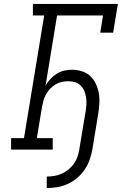

<svg xmlns="http://www.w3.org/2000/svg" viewBox="-20 -755 640 969"><path d="M216 194V136Q234 136 253 133Q272 130 290.5 122Q309 114 325 101Q341 88 352.5 72Q364 56 370.5 37.5Q377 19 380 0L412 -192Q415 -210 416 -227.5Q417 -245 414.5 -262.5Q412 -280 405.5 -295.5Q399 -311 387.5 -323Q376 -335 359.5 -340Q343 -345 325 -345Q308 -345 291.5 -341.5Q275 -338 260 -329Q245 -320 233 -307Q221 -294 212.5 -279Q204 -264 199.5 -248Q195 -232 192 -216L166 -58H246V0H36V-58H101L203 -677H146V-735H575L551 -590H486L500 -677H268L210 -323Q220 -341 234.5 -356.5Q249 -372 266.5 -383Q284 -394 303.5 -398.5Q323 -403 343 -403Q369 -403 393 -395.5Q417 -388 435 -371.5Q453 -355 463.5 -332.5Q474 -310 478.5 -285.5Q483 -261 481.5 -234.5Q480 -208 476 -182L446 0Q441 27 432 52.5Q423 78 407 101.5Q391 125 369 143.5Q347 162 321.5 173.5Q296 185 269 189.5Q242 194 216 194Z"/></svg>

Font: Iosevka Slab LtExObl
Style: Regular
Weight: 300
Width: 7
Italic angle: -9°
Monospace: yes
Designer: Belleve Invis
Foundry: Belleve Invis
Version: Version 11.1.0; ttfautohint (v1.8.3)